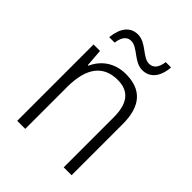

<svg xmlns="http://www.w3.org/2000/svg" viewBox="-205 -927 946 946"><g transform="rotate(45 268.0 -454.0)"><path d="M109 -705H147C153 -751 173 -769 199 -769C245 -769 281 -705 339 -705C390 -705 425 -744 430 -815H393C387 -770 368 -751 340 -751C295 -751 259 -815 200 -815C147 -815 116 -774 109 -705ZM296 -635C215 -635 161 -590 136 -533H132L125 -625H80V-93H136V-385C136 -520 189 -586 288 -586C364 -586 404 -541 404 -442V-93H459V-449C459 -577 402 -635 296 -635Z"/></g></svg>

Font: Noto Sans Kannada UI SemiCondensed Light
Style: Regular
Weight: 300
Width: 4
Designer: Jelle Bosma - Monotype Design Team
Foundry: Monotype Imaging Inc.
Version: Version 2.005